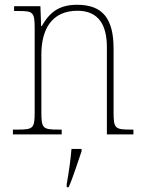

<svg xmlns="http://www.w3.org/2000/svg" viewBox="-20 -562 604 803"><path d="M34 0H238V-20H226C158 -20 153 -25 153 -95V-334C153 -439 196 -517 304 -517C394 -517 427 -455 427 -365V0H538V-20H527C460 -20 455 -25 455 -95V-359C455 -483 410 -542 303 -542C233 -542 190 -516 155 -453H152L149 -536H39V-516H58C119 -516 125 -511 125 -442V-95C125 -25 120 -20 52 -20H34ZM259 208V221H267C285 182 306 113 321 71V61H279C275 108 268 158 259 208Z"/></svg>

Font: Noto Serif Devanagari SemiCondensed Thin
Style: Regular
Weight: 100
Width: 4
Designer: Universal Thirst, Indian Type Foundry and the Monotype Design Team
Foundry: Monotype Imaging Inc.
Version: Version 2.004